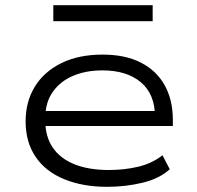

<svg xmlns="http://www.w3.org/2000/svg" viewBox="-20 -714 761 742"><path d="M394 8Q300 8 228 -21.5Q156 -51 117.5 -108Q79 -165 79 -245Q79 -321 114.5 -379Q150 -437 217 -470Q284 -503 376 -503Q465 -503 525.5 -471.5Q586 -440 617 -383.5Q648 -327 648 -250V-227H132V-285H605L579 -262Q579 -350 524.5 -396Q470 -442 376 -442Q312 -442 262.5 -421Q213 -400 184 -359Q155 -318 155 -258V-248Q155 -186 184 -143.5Q213 -101 268 -79Q323 -57 401 -57Q460 -57 513.5 -69.5Q567 -82 608 -114L636 -60Q597 -24 531.5 -8Q466 8 394 8ZM186 -632V-694H570V-632Z"/></svg>

Font: Nunito Sans 7pt Expanded Light
Style: Regular
Weight: 300
Width: 7
Designer: Vernon Adams
Foundry: Vernon Adams
Version: Version 3.101;gftools[0.9.27]